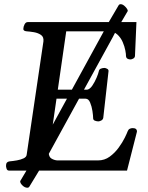

<svg xmlns="http://www.w3.org/2000/svg" viewBox="-20 -796 693 896"><path d="M201.2 -335.4V-377.4H386.2Q399.4 -379.4 410.9 -396.5Q422.4 -413.6 430.7 -433.3Q439 -453.1 440.9 -462.9Q442.4 -472.7 450.9 -475.8Q459.5 -479 467.3 -479Q472.7 -479 480.2 -474.9Q487.8 -470.7 486.3 -462.4L461.9 -246.1Q460.4 -237.8 452.4 -233.6Q444.3 -229.5 439 -229.5Q431.2 -229.5 422.6 -232.9Q414.1 -236.3 414.6 -245.6Q414.6 -256.3 411.4 -277.8Q408.2 -299.3 400.6 -317.4Q393.1 -335.4 379.4 -335.4ZM289.1 -649.9 207.5 -85Q207.5 -64 219.7 -56.4Q231.9 -48.8 246.6 -47.4H437.5Q467.8 -47.4 491.9 -64.9Q516.1 -82.5 533.9 -107.2Q551.8 -131.8 562.3 -153.3Q572.8 -174.8 575.2 -182.1Q578.6 -191.4 585 -194.8Q591.3 -198.2 599.1 -198.2Q619.6 -198.2 619.1 -181.6L572.8 0H21.5Q13.2 0 10.3 -9.8Q7.3 -19.5 8.3 -24.9Q8.3 -41 24.9 -43Q41 -44.4 59.1 -47.6Q77.1 -50.8 90.3 -57.1Q103.5 -63.5 104.5 -74.2L182.6 -602.5Q185.1 -623.5 171.1 -633.1Q157.2 -642.6 137.9 -645.8Q118.7 -648.9 104 -649.9Q88.9 -651.4 88.9 -660.6Q88.9 -671.4 94.5 -682.1Q100.1 -692.9 109.4 -692.9H616.7L609.9 -535.2Q609.4 -526.9 601.8 -522.7Q594.2 -518.6 588.9 -518.6Q581.1 -518.6 575 -522Q568.8 -525.4 567.9 -534.7Q568.4 -542 564.9 -560.5Q561.5 -579.1 552.5 -599.9Q543.5 -620.6 527.3 -635.3Q511.2 -649.9 485.8 -649.9ZM576.2 -744.6 518.1 -645.5 506.3 -622.6 177.7 -23.4 165.5 -4.9 116.2 76.2Q113.3 80.1 107.9 80.1Q95.7 80.1 84.7 69.3Q73.7 58.6 74.2 49.3L125.5 -37.1L135.3 -48.3L463.9 -648.9L476.1 -673.3L533.7 -771.5Q536.6 -776.4 543.5 -776.4Q553.7 -776.4 565.2 -764.2Q576.7 -752 576.2 -744.6Z"/></svg>

Font: Gelasio
Style: Italic
Weight: 400
Italic angle: -8.5°
Designer: Eben Sorkin
Foundry: Eben Sorkin
Version: Version 1.008